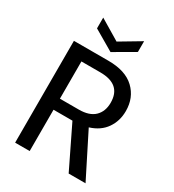

<svg xmlns="http://www.w3.org/2000/svg" viewBox="-213 -1025 1033 1143"><g transform="rotate(30 303.0 -453.5)"><path d="M73 0V-700H310Q428 -700 489 -642Q550 -584 550 -492Q550 -424 514 -372Q478 -320 407 -298L557 0H441L303 -284H173V0ZM303 -360Q375 -360 411 -395Q447 -430 447 -490Q447 -616 303 -616H173V-360ZM295 -751 155 -833V-907L295 -823L436 -907V-833Z"/></g></svg>

Font: AWOL-DM Medium
Style: Regular
Weight: 500
Designer: Colophon Foundry, Jonny Pinhorn, Mikhail Sharanda
Foundry: Colophon Foundry
Version: Version 1.000;Glyphs 3.2.3 (3260)